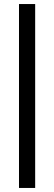

<svg xmlns="http://www.w3.org/2000/svg" viewBox="-20 -743 266 950"><path d="M74 187V-723H154V187Z"/></svg>

Font: Archivo SemiCondensed Medium
Style: Italic
Weight: 500
Width: 4
Italic angle: -10°
Designer: Hector Gatti
Foundry: Omnibus-Type
Version: Version 2.001